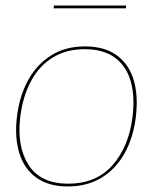

<svg xmlns="http://www.w3.org/2000/svg" viewBox="-20 -665 550 691"><path d="M286 -498Q356 -498 400 -466Q444 -434 461 -377.5Q478 -321 469 -245Q460 -170 428.5 -113.5Q397 -57 345.5 -25.5Q294 6 224 6Q155 6 111 -25.5Q67 -57 49.5 -114Q32 -171 41 -245Q50 -320 81.5 -377Q113 -434 164.5 -466Q216 -498 286 -498ZM225 -4Q327 -4 385.5 -71Q444 -138 457 -245Q466 -317 450.5 -372Q435 -427 393.5 -457.5Q352 -488 285 -488Q218 -488 169 -457.5Q120 -427 91 -372Q62 -317 53 -245Q40 -138 83 -71Q126 -4 225 -4ZM173 -635 174 -645H434L433 -635Z"/></svg>

Font: Aleo Thin
Style: Italic
Weight: 250
Italic angle: -7°
Designer: Alessio Laiso
Foundry: Alessio Laiso
Version: Version 2.001;gftools[0.9.29]